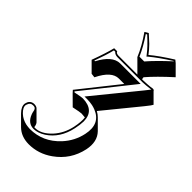

<svg xmlns="http://www.w3.org/2000/svg" viewBox="-280 -724 1097 1097"><g transform="rotate(45 268.5 -175.5)"><path d="M278.3 -500Q252.9 -562 205.1 -629.9L227.5 -643.1Q257.8 -616.2 272.9 -601.6Q296.9 -577.1 314.5 -553.2Q360.8 -592.3 441.9 -643.1L458 -629.9L514.6 -573.2Q431.6 -498 384.8 -443.4L386.7 -429.2H400.4Q413.1 -429.2 429.4 -430.7Q445.8 -432.1 451.2 -432.6L468.3 -435.1Q476.1 -434.6 479 -432.1Q480 -430.2 480 -429.2L536.6 -372.6Q534.2 -365.7 505.9 -330.6L332.5 -118.2Q349.6 -108.9 361.3 -97.2L418 -40.5Q460.4 3.4 444.8 78.6Q422.4 183.1 335.4 244.6Q269.5 291.5 191.4 291.5Q129.9 291 91.8 253.4L35.6 197.3Q7.3 168 11.7 142.1Q18.1 112.3 43.5 106.9Q47.9 106.4 51.8 106Q69.8 106.4 78.1 114.7L134.8 171.4Q142.6 180.7 144.5 196.8Q145 198.7 145.5 199.7Q147.9 199.7 150.4 200.2Q200.2 200.2 248 148.9Q289.6 103 303.7 38.1Q314.5 -13.7 310.1 -43.9Q296.9 -45.9 281.2 -46.4Q270.5 -46.4 220.2 -35.6L163.6 -91.8L149.9 -106.9L334 -338.4H290.5Q232.9 -338.4 187.5 -246.6Q186.5 -245.1 186.5 -244.6L161.1 -247.6L104.5 -304.2Q136.2 -389.6 148.9 -441.9H173.8Q174.8 -438 177.2 -435.5Q184.6 -429.2 197.3 -429.2H349.1L335 -443.4ZM163.1 -107.4 167 -103Q213.9 -112.8 225.1 -112.8Q321.3 -110.8 321.8 -22.9Q321.3 4.4 313.5 40Q292.5 138.7 218.8 187Q183.1 209.5 150.4 210Q103 210 83.5 159.7Q79.6 149.9 78.1 141.1Q75.2 118.7 60.5 116.7Q56.2 116.2 51.8 116.2Q29.8 116.2 22.5 141.1Q22 143.1 21.5 144Q17.1 165.5 44.9 191.9Q69.3 214.4 103.5 221.7Q119.1 224.6 134.8 225.1Q238.8 225.1 314 144.5Q363.8 90.3 378.4 20Q399.9 -81.5 315.4 -114.7Q302.7 -119.6 289.1 -122.6Q267.6 -127 245.1 -127H224.1L441.4 -393.6Q459.5 -416 465.8 -424.8Q423.3 -419.4 400.4 -418.9H197.3Q176.8 -419.9 167.5 -432.1H156.7Q144.5 -382.8 118.7 -312.5L124 -311.5Q172.4 -403.8 233.9 -404.8H399.9ZM285.2 -509.8H323.7Q368.7 -562 442.4 -629.4L440.9 -630.9Q365.2 -582.5 320.8 -545.4L313 -538.6L306.6 -546.9Q279.3 -583.5 226.6 -630.9L219.2 -627Q261.7 -564.9 285.2 -509.8Z"/></g></svg>

Font: Linux Biolinum Shadow O
Style: Italic
Weight: 400
Italic angle: -12°
Designer: Philipp H. Poll
Foundry: Philipp H. Poll
Version: Version 0.6.2